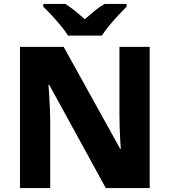

<svg xmlns="http://www.w3.org/2000/svg" viewBox="-20 -951 858 971"><path d="M737 0H515L229 -522H225Q227 -499 229 -467Q231 -435 232.5 -401Q234 -367 234 -338V0H81V-714H302L588 -198H591Q589 -220 587.5 -251Q586 -282 585 -315Q584 -348 584 -374V-714H737ZM324 -771Q310 -794 287.5 -821Q265 -848 241.5 -873.5Q218 -899 199 -917V-931H311Q337 -914 360 -895.5Q383 -877 409 -854Q435 -877 459 -896.5Q483 -916 509 -931H620V-917Q603 -900 579 -874.5Q555 -849 532.5 -821.5Q510 -794 495 -771Z"/></svg>

Font: Noto Sans Khmer UI ExtraBold
Style: Regular
Weight: 800
Designer: Danh Hong and the Monotype Design Team
Foundry: Monotype Imaging Inc.
Version: Version 2.002; ttfautohint (v1.8.4.7-5d5b)